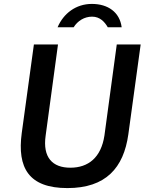

<svg xmlns="http://www.w3.org/2000/svg" viewBox="-20 -950 754 980"><path d="M274 -811H356C376 -843 410 -865 450 -865C491 -865 515 -837 530 -811H601C591 -888 531 -930 449 -930C367 -930 304 -881 274 -811ZM635 -264 698 -723H576L513 -258C496 -146 431 -94 339 -94C248 -94 197 -146 213 -258L276 -723H153L91 -271C67 -93 127 10 324 10C520 10 611 -93 635 -264Z"/></svg>

Font: United Sans SemiBold
Style: Italic
Weight: 600
Italic angle: -8°
Designer: Pablo Impallari, Rodrigo Fuenzalida (Modified by Dan O. Williams)
Version: Version 1.000;PS 001.000;hotconv 1.0.88;makeotf.lib2.5.64775